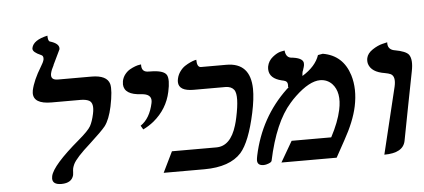

<svg xmlns="http://www.w3.org/2000/svg" viewBox="-51 -860 2167 981"><g transform="rotate(-5 1032.5 -369.5)"><path d="M223.1 -556.2Q216.8 -525.4 247.6 -522.5Q252.9 -522 258.8 -522H426.8Q506.3 -522 519.5 -476.1Q527.8 -443.4 510.7 -360.8Q496.6 -295.4 472.2 -263.2Q452.6 -238.8 389.6 -181.2Q316.4 -116.2 300.8 -84Q295.9 -73.2 293.5 -64Q291.5 -53.2 291.5 -43.9Q291 -32.2 290 -28.8Q279.8 10.7 227.5 11.2Q181.6 11.2 181.6 -20.5Q181.6 -26.9 183.1 -33.2Q195.3 -87.4 334.5 -205.1Q384.3 -247.1 397.5 -270Q410.2 -293 418.5 -332Q430.2 -386.2 404.8 -399.9Q389.6 -407.7 363.8 -408.2H212.9Q120.1 -408.2 121.1 -464.4Q121.6 -471.2 122.6 -478Q133.8 -529.3 174.3 -595.2Q187 -615.2 190.9 -629.9Q194.3 -649.9 179.2 -654.8Q139.2 -671.9 139.2 -689.5Q139.2 -692.4 139.6 -693.8Q147.9 -733.9 221.2 -750Q221.2 -722.7 231 -719.2Q279.8 -704.6 276.9 -677.7Q276.4 -675.8 276.4 -674.8L239.3 -597.7L239.7 -597.2Q227.5 -575.2 223.1 -556.2Z M667.5 -230 655.8 -250Q704.6 -282.7 721.2 -360.8Q730 -401.4 686 -408.7Q679.7 -409.7 673.8 -410.2Q586.4 -414.1 584 -467.8Q584 -476.6 585.4 -484.9Q589.4 -504.4 601.3 -519.3Q613.3 -534.2 627.2 -542Q641.1 -549.8 654.3 -554.7Q667.5 -559.6 676.3 -560.5L685.1 -562Q683.1 -524.9 714.4 -522.5Q719.7 -522 726.6 -522Q797.9 -522 812.5 -496.1Q825.2 -472.2 811.5 -410.2Q793 -323.2 722.2 -264.6Q696.8 -244.1 667.5 -230Z M1146 -249Q1169.4 -358.9 1149.4 -389.6Q1135.3 -408.7 1106 -409.2H941.9Q865.7 -409.2 864.7 -455.6Q864.7 -464.4 866.7 -473.1Q871.1 -493.2 883.1 -509.5Q895 -525.9 909.2 -535.2Q923.3 -544.4 936.8 -550.5Q950.2 -556.6 959.5 -559.1L968.3 -561Q968.3 -522.9 988.3 -522H1119.1Q1241.7 -522 1244.1 -387.7Q1244.6 -336.9 1229.5 -266.1Q1198.2 -120.1 1150.9 -65.9Q1091.8 -0.5 961.9 0H752L803.7 -106H1031.7Q1104.5 -106 1135.7 -209Q1141.6 -227.5 1146 -249Z M1589.8 -530.8 1614.7 -535.2Q1717.8 -517.6 1750.5 -413.1Q1772.5 -341.3 1753.9 -252.9Q1737.8 -177.2 1686 -85Q1678.7 -71.3 1662.6 -42.5Q1646.5 -13.2 1639.2 0H1356L1417.5 -106H1620.6Q1660.2 -180.7 1673.3 -242.2Q1692.4 -331.1 1649.9 -376.5Q1625.5 -401.4 1589.4 -401.9Q1534.2 -401.9 1460.4 -332Q1443.8 -316.4 1429.7 -299.8Q1348.1 -208 1306.6 -13.2Q1304.7 -3.9 1279.3 2.9Q1271.5 4.9 1264.2 4.9Q1231.9 4.9 1232.4 -22.9Q1232.9 -32.2 1235.8 -45.9Q1276.9 -239.3 1415.5 -370.6Q1422.9 -377.4 1429.2 -382.8L1422.9 -379.9Q1428.2 -405.8 1411.6 -413.1Q1404.8 -416 1394 -418Q1333 -432.6 1330.1 -477.5Q1329.6 -486.3 1331.1 -495.1Q1336.9 -523.4 1359.9 -542Q1382.8 -560.5 1402.3 -564.9L1421.9 -568.8Q1424.8 -534.7 1449.7 -529.8Q1509.3 -524.4 1514.2 -498.5Q1515.1 -490.7 1513.7 -482.9Q1510.7 -469.7 1507.8 -463.9L1508.8 -464.8Q1504.9 -456.5 1503.9 -452.1Q1502 -442.9 1501.5 -431.2Q1570.8 -473.6 1589.8 -530.8Z M1883.3 5.9 1965.8 -335.9Q1977.5 -387.7 1951.7 -400.9Q1941.4 -405.8 1922.4 -409.2Q1854 -419.9 1840.3 -463.4Q1836.4 -478 1839.4 -493.2Q1844.7 -517.6 1871.6 -535.4Q1898.4 -553.2 1923.3 -559.1L1947.8 -564.9Q1945.3 -529.3 1979 -521.5Q1981 -521 1982.4 -521Q2039.1 -510.7 2053.7 -491.7Q2072.3 -465.8 2060.1 -405.8Q2048.3 -346.7 2025.4 -228Q2002.9 -111.8 1992.2 -55.2Q1980 5.9 1883.3 5.9Z"/></g></svg>

Font: Linux Libertine Slanted O
Style: Bold Slanted
Weight: 700
Designer: Philipp H. Poll
Foundry: Philipp H. Poll
Version: Version 5.0.0